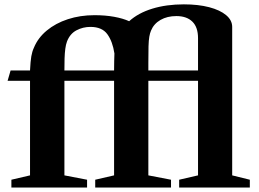

<svg xmlns="http://www.w3.org/2000/svg" viewBox="-20 -840 1158 860"><path d="M31 0V-35L114.5 -54.5V-478H14L27.5 -524.5H114.5Q116.5 -565.5 120.2 -587.5Q124 -609.5 132 -626.5Q150 -670.5 189.5 -703.2Q229 -736 284 -754Q339 -772 403.5 -772Q451.5 -772 491.2 -764.8Q531 -757.5 558.5 -745Q599.5 -782 662.2 -801.2Q725 -820.5 803.5 -820.5Q868 -820.5 916.8 -807.8Q965.5 -795 992.8 -772.2Q1020 -749.5 1020 -719.5V-54.5L1099 -35V0H782.5V-35L867 -54.5V-478H644.5V-54.5L746 -35V0H406.5V-35L491 -54.5V-478H268.5V-54.5L370 -35V0ZM268.5 -524.5H491Q491 -548 491.5 -567.2Q492 -586.5 492.5 -600.5Q484.5 -654 460.8 -686.8Q437 -719.5 385 -719.5Q351.5 -719.5 322.5 -704.2Q293.5 -689 280 -654Q275 -640.5 272.5 -621.5Q270 -602.5 269.2 -578.5Q268.5 -554.5 268.5 -524.5ZM644.5 -524.5H867V-669Q867 -718.5 841.5 -743.2Q816 -768 770 -768Q729 -768 699 -750.8Q669 -733.5 656.5 -703Q651.5 -691.5 648.8 -675.5Q646 -659.5 645.2 -632.2Q644.5 -605 644.5 -558.5Z"/></svg>

Font: Libre Caslon Text
Style: Regular
Weight: 400
Designer: Pablo Impallari, Rodrigo Fuenzalida, Katja Schimmel
Foundry: Pablo Impallari, Rodrigo Fuenzalida
Version: Version 2.000